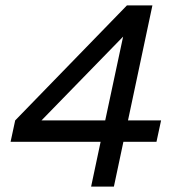

<svg xmlns="http://www.w3.org/2000/svg" viewBox="-20 -688 654 708"><path d="M316 0 351 -165H19L36 -244L448 -668H542L452 -244H574L557 -165H435L400 0ZM133 -244H368L434 -553Z"/></svg>

Font: Atkinson Hyperlegible Next
Style: Italic
Weight: 400
Italic angle: -12°
Designer: Elliott Scott, Megan Eiswerth, Linus Boman, Theodore Petrosky, Letters from Sweden
Foundry: Applied Design Works, Letters from Sweden
Version: Version 2.001